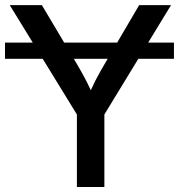

<svg xmlns="http://www.w3.org/2000/svg" viewBox="-20 -748 716 768"><path d="M675.8 -577.6V-512.7H0V-577.6ZM287.6 0V-290L19 -727.5H147.5L285.2 -496.1Q306.6 -460 324.7 -425.3Q342.8 -390.6 361.3 -345.2H325.7Q343.8 -391.1 361.8 -426Q379.9 -460.9 400.9 -496.1L536.6 -727.5H664.1L397.5 -290V0Z"/></svg>

Font: Inter 20pt Medium
Style: Regular
Weight: 500
Version: Version 4.001;git-66647c0bb